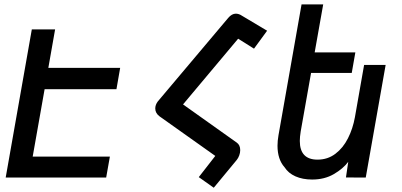

<svg xmlns="http://www.w3.org/2000/svg" viewBox="-20 -812 1840 878"><path d="M6 0 125.5 -677.5H232L201 -501.5H529.5L512.5 -404H184L129.5 -96H482.5L465.5 0Z M964.5 -99 709.5 -280Q690 -294.5 690 -316Q690 -332.5 701.5 -348L1023.5 -730Q1040 -749.5 1058.5 -749.5Q1072.5 -749.5 1086.5 -740L1201.5 -671.5L1141.5 -589.5L1069 -635Q974 -522 879 -408.5L817 -334.5L1062.5 -160Q1078.5 -149 1078.5 -125.5Q1078.5 -113.5 1074 -101.2Q1069.5 -89 1062.5 -80.5L957.5 46.5L889 -2Z M1281 -47.5Q1265.5 -64.5 1257.2 -89.5Q1249 -114.5 1249 -145.5Q1249 -168 1253.5 -193.5L1359 -792H1458L1419 -572.5H1605L1588.5 -478.5H1402.5L1355 -210.5Q1351 -185.5 1351 -167.5Q1351 -82 1432 -82Q1478.5 -82 1513.8 -108.8Q1549 -135.5 1571.2 -179.5Q1593.5 -223.5 1603 -276L1645 -515H1743.5L1652.5 0L1562 -0.5L1572.5 -72Q1549 -40.5 1506.5 -15.8Q1464 9 1407.5 9Q1364 9 1331.2 -5.5Q1298.5 -20 1281 -47.5Z"/></svg>

Font: JuliaMono Medium
Style: Italic
Weight: 500
Italic angle: -9°
Monospace: yes
Designer: cormullion
Foundry: corm
Version: Version 0.054; ttfautohint (v1.8.4)